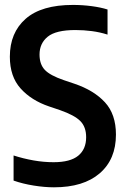

<svg xmlns="http://www.w3.org/2000/svg" viewBox="-20 -770 523 799"><path d="M204.5 9.5Q165.5 9.5 120.2 2.2Q75 -5 36.5 -18.5V-123Q77 -110 119.2 -102.5Q161.5 -95 203 -95Q272.5 -95 305.5 -122Q338.5 -149 338.5 -199Q338.5 -241.5 314.5 -266Q290.5 -290.5 229 -312L184.5 -327Q110.5 -352 65.8 -401.8Q21 -451.5 21 -534Q21 -634 86.8 -691.8Q152.5 -749.5 283.5 -749.5Q322.5 -749.5 360.8 -744.5Q399 -739.5 427.5 -730.5V-626Q396.5 -636 362.5 -640.5Q328.5 -645 294 -645Q212.5 -645 178.5 -617.2Q144.5 -589.5 144.5 -543Q144.5 -502.5 166.5 -479.2Q188.5 -456 245.5 -436.5L290 -421.5Q371 -394 416.8 -344.2Q462.5 -294.5 462.5 -210Q462.5 -107 395 -48.8Q327.5 9.5 204.5 9.5Z"/></svg>

Font: Encode Sans Condensed Condensed SemiBold
Style: Regular
Weight: 600
Width: 3
Designer: Multiple Designers
Foundry: Impallari Type
Version: Version 3.000; ttfautohint (v1.8.3) -l 8 -r 50 -G 200 -x 14 